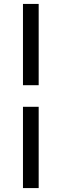

<svg xmlns="http://www.w3.org/2000/svg" viewBox="-20 -834 315 978"><path d="M97 -814H177V-400H97ZM97 -290H177V124H97Z"/></svg>

Font: Mozilla Text BETA
Style: Regular
Weight: 400
Designer: Studio DRAMA
Foundry: Studio DRAMA
Version: Version 0.100